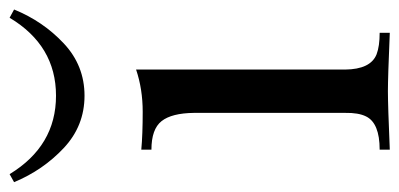

<svg xmlns="http://www.w3.org/2000/svg" viewBox="-274 -593 828 398"><g transform="rotate(-90 140.0 -394.0)"><path d="M271 -21V0Q179.2 -3.9 149.9 -3.9Q120.6 -3.9 28.8 0V-21Q84 -21 97.7 -49.3Q105.5 -64.9 105 -92.8V-405.8Q104.5 -452.1 87.9 -473.1Q71.3 -494.1 28.8 -494.1V-515.1Q60.5 -512.2 107.4 -512.2Q154.3 -512.2 194.8 -525.9V-92.8Q195.3 -39.6 226.6 -27.3Q243.2 -21 271 -21ZM302.2 -788.1 319.3 -778.8Q294.9 -718.8 249 -675.8Q203.1 -632.8 140.6 -632.8Q78.1 -632.8 32.2 -675.8Q-13.7 -718.8 -38.6 -778.8L-22 -788.1Q36.6 -691.9 140.6 -691.9Q244.6 -691.9 302.2 -788.1Z"/></g></svg>

Font: PlayfairDisplay-Regular
Style: Regular
Weight: 400
Designer: Claus Eggers Sørensen
Foundry: Claus Eggers Sørensen
Version: Version 1.002;PS 001.002;hotconv 1.0.70;makeotf.lib2.5.58329